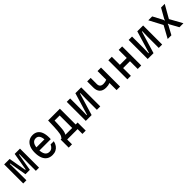

<svg xmlns="http://www.w3.org/2000/svg" viewBox="462 -2370 4277 4277"><g transform="rotate(-45 2600.0 -232.0)"><path d="M76 0V-600H248L322 -183H335L407 -600H574V0H474V-220L478 -520H465L395 -110H257L185 -520H172L176 -220V0Z M822 -361H1145L1107 -313Q1107 -414 1076.5 -465Q1046 -516 986 -516Q919 -516 884 -461.5Q849 -407 849 -305Q849 -195 884 -139.5Q919 -84 989 -84Q1034 -84 1067 -109Q1100 -134 1122 -184H1223Q1210 -120 1177.5 -75.5Q1145 -31 1097.5 -7.5Q1050 16 989 16Q909 16 854 -21Q799 -58 770.5 -129.5Q742 -201 742 -305Q742 -403 771.5 -472Q801 -541 855.5 -578.5Q910 -616 986 -616Q1058 -616 1108 -581.5Q1158 -547 1183.5 -479.5Q1209 -412 1209 -314Q1209 -301 1208.5 -288Q1208 -275 1207 -264H822Z M1357 152V-103H1385Q1403 -124 1415.5 -148.5Q1428 -173 1435 -208Q1442 -243 1446.5 -295Q1451 -347 1454 -421.5Q1457 -496 1460 -600H1831V-103H1893V152H1789V0H1461V152ZM1507 -103H1721V-497H1561Q1557 -406 1554 -342Q1551 -278 1546 -234.5Q1541 -191 1531.5 -160Q1522 -129 1507 -103Z M2047 0V-600H2154V-240L2150 -77H2162L2319 -600H2503V0H2396V-360L2400 -523H2388L2231 0Z M3017 0V-224Q2990 -213 2959 -207.5Q2928 -202 2892 -202Q2794 -202 2742.5 -254.5Q2691 -307 2691 -407V-600H2801V-407Q2801 -356 2828.5 -330Q2856 -304 2910 -304Q2938 -304 2964.5 -309.5Q2991 -315 3017 -326V-600H3127V0Z M3357 0V-600H3467V-346H3683V-600H3793V0H3683V-244H3467V0Z M3997 0V-600H4104V-240L4100 -77H4112L4269 -600H4453V0H4346V-360L4350 -523H4338L4181 0Z M4627 0 4783 -285 4616 -600H4739L4861 -369L4869 -339H4879L4887 -369L5018 -600H5134L4960 -295L5123 0H4997L4883 -208L4875 -236H4865L4857 -208L4744 0Z"/></g></svg>

Font: Martian Mono SemiCondensed
Style: Regular
Weight: 400
Width: 4
Designer: Roman Shamin
Foundry: Evil Martians
Version: Version 1.000